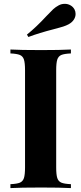

<svg xmlns="http://www.w3.org/2000/svg" viewBox="-20 -961 416 981"><path d="M33.7 0ZM311 -941.4Q326.7 -941.4 340.1 -933.8Q353.5 -926.3 360.8 -912.6Q366.2 -902.3 366.2 -889.6Q366.2 -874.5 357.4 -860.8Q348.6 -847.2 333 -838.4Q318.4 -830.1 302.7 -825.2Q287.1 -820.3 255.4 -812Q180.7 -793 125 -772L117.7 -784.2Q167 -824.2 217.3 -878.9Q239.3 -902.3 251.7 -913.8Q264.2 -925.3 279.8 -933.6Q293.9 -941.4 311 -941.4ZM267.1 -602.1V-106Q267.1 -68.4 272.7 -51.3Q278.3 -34.2 293.5 -27.8Q308.6 -21.5 342.3 -20V0Q288.1 -2.9 190.9 -2.9Q84 -2.9 33.2 0V-20Q66.9 -21.5 81.8 -27.8Q96.7 -34.2 102.3 -51.3Q107.9 -68.4 107.9 -106V-602.1Q107.9 -639.6 102.3 -656.7Q96.7 -673.8 81.5 -680.2Q66.4 -686.5 33.2 -688V-708Q84 -705.1 190.9 -705.1Q288.1 -705.1 342.3 -708V-688Q308.6 -686.5 293.5 -680.2Q278.3 -673.8 272.7 -656.7Q267.1 -639.6 267.1 -602.1Z"/></svg>

Font: TypoPRO Playfair Display
Style: Bold
Weight: 700
Designer: Claus Eggers Sørensen
Foundry: Claus Eggers Sørensen
Version: Version 1.004;PS 001.004;hotconv 1.0.70;makeotf.lib2.5.58329